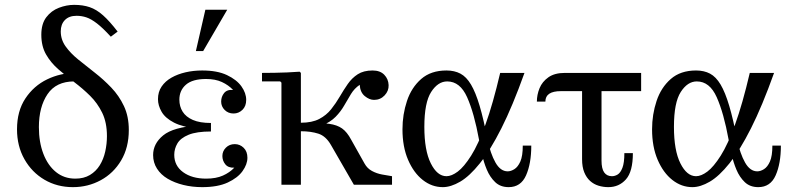

<svg xmlns="http://www.w3.org/2000/svg" viewBox="-20 -760 3261 790"><path d="M230 -631Q230 -597 250 -569Q270 -541 302 -515Q334 -489 370 -461Q406 -433 438 -399.5Q470 -366 490 -323.5Q510 -281 510 -225Q510 -153 478.5 -100Q447 -47 394.5 -18.5Q342 10 280 10Q215 10 163 -20.5Q111 -51 80.5 -105Q50 -159 50 -228Q50 -303 84.5 -355Q119 -407 174 -433.5Q229 -460 290 -460L285 -425Q211 -425 175.5 -372.5Q140 -320 140 -237Q140 -175 158.5 -127Q177 -79 210.5 -52Q244 -25 290 -25Q325 -25 350 -40Q375 -55 390.5 -80Q406 -105 413 -136.5Q420 -168 420 -200Q420 -256 400.5 -296Q381 -336 350.5 -366Q320 -396 285.5 -422Q251 -448 220 -475Q189 -502 169.5 -536Q150 -570 150 -617Q150 -662 170.5 -689Q191 -716 222.5 -728Q254 -740 285 -740Q321 -740 349 -730.5Q377 -721 404 -697Q431 -673 464 -630L436 -609Q403 -645 379 -663.5Q355 -682 335.5 -688.5Q316 -695 295 -695Q264 -695 247 -677.5Q230 -660 230 -631Z M610 -122Q610 -169 651.5 -203Q693 -237 796 -244V-230Q732 -237 696 -255.5Q660 -274 645 -300Q630 -326 630 -352Q630 -382 645 -404Q660 -426 685.5 -440.5Q711 -455 743.5 -462.5Q776 -470 812 -470Q874 -470 914 -451Q954 -432 973.5 -404.5Q993 -377 993 -349Q993 -323 977.5 -308Q962 -293 941 -293Q919 -293 904.5 -307.5Q890 -322 890 -342Q890 -362 902 -377Q914 -392 939 -390Q920 -410 893 -422.5Q866 -435 828 -435Q772 -435 745 -411.5Q718 -388 718 -350Q718 -322 731.5 -300.5Q745 -279 773.5 -266.5Q802 -254 848 -254V-219Q789 -219 756 -205.5Q723 -192 710 -170Q697 -148 697 -123Q697 -78 733.5 -51.5Q770 -25 828 -25Q869 -25 897 -37.5Q925 -50 944 -70Q919 -69 907 -84Q895 -99 895 -118Q895 -138 909.5 -152.5Q924 -167 946 -167Q967 -167 982.5 -152Q998 -137 998 -111Q998 -84 978 -56Q958 -28 917 -9Q876 10 812 10Q771 10 734.5 1Q698 -8 670 -24.5Q642 -41 626 -66Q610 -91 610 -122ZM786 -550 825 -720H915L816 -550Z M1138 0V-420L1133 -425H1058V-460Q1084 -460 1110 -460.5Q1136 -461 1161.5 -462Q1187 -463 1213 -465L1218 -460V0ZM1436 0 1342 -163Q1321 -200 1290 -210Q1259 -220 1218 -220V-255H1248Q1302 -255 1334.5 -250.5Q1367 -246 1387.5 -231.5Q1408 -217 1425 -185L1480 -87Q1491 -67 1510.5 -56.5Q1530 -46 1552 -42Q1574 -38 1593 -35V0ZM1218 -231V-255Q1264 -255 1293.5 -270.5Q1323 -286 1342.5 -310.5Q1362 -335 1378 -362.5Q1394 -390 1411 -414.5Q1428 -439 1452 -454.5Q1476 -470 1513 -470Q1544 -470 1561 -452.5Q1578 -435 1579 -410Q1580 -386 1562.5 -367.5Q1545 -349 1519 -349Q1500 -349 1481 -364.5Q1462 -380 1460 -411Q1438 -396 1424 -373Q1410 -350 1396 -325.5Q1382 -301 1361 -279.5Q1340 -258 1306.5 -244.5Q1273 -231 1218 -231Z M1802 10Q1757 10 1719.5 -19.5Q1682 -49 1659 -102.5Q1636 -156 1636 -228Q1636 -289 1654.5 -344.5Q1673 -400 1713 -435Q1753 -470 1817 -470Q1850 -470 1874.5 -457Q1899 -444 1918 -412Q1937 -380 1953.5 -324.5Q1970 -269 1986 -185H1951Q1931 -295 1902 -360Q1873 -425 1820 -425Q1782 -425 1754 -381.5Q1726 -338 1726 -238Q1726 -141 1752.5 -88Q1779 -35 1817 -35Q1838 -35 1863.5 -54Q1889 -73 1918.5 -119.5Q1948 -166 1978 -249Q2008 -332 2038 -460H2138Q2089 -323 2043 -232Q1997 -141 1954.5 -88Q1912 -35 1873.5 -12.5Q1835 10 1802 10ZM2073 10Q2039 10 2017.5 -10.5Q1996 -31 1983 -62Q1970 -93 1963 -126.5Q1956 -160 1951 -185H1986Q1998 -128 2018.5 -91.5Q2039 -55 2069 -55Q2082 -55 2096.5 -64Q2111 -73 2121 -95.5Q2131 -118 2131 -161H2166Q2166 -87 2144.5 -38.5Q2123 10 2073 10Z M2618 -385H2288Q2224 -385 2224 -342H2189Q2189 -370 2200 -397Q2211 -424 2236.5 -442Q2262 -460 2304 -460H2618ZM2455 -394V-99Q2455 -66 2466 -50.5Q2477 -35 2498 -35Q2510 -35 2521.5 -42Q2533 -49 2541 -69.5Q2549 -90 2549 -130H2584Q2584 -54 2555.5 -22Q2527 10 2483 10Q2462 10 2442.5 4Q2423 -2 2408 -15.5Q2393 -29 2384 -51Q2375 -73 2375 -105V-394Z M2829 10Q2784 10 2746.5 -19.5Q2709 -49 2686 -102.5Q2663 -156 2663 -228Q2663 -289 2681.5 -344.5Q2700 -400 2740 -435Q2780 -470 2844 -470Q2877 -470 2901.5 -457Q2926 -444 2945 -412Q2964 -380 2980.5 -324.5Q2997 -269 3013 -185H2978Q2958 -295 2929 -360Q2900 -425 2847 -425Q2809 -425 2781 -381.5Q2753 -338 2753 -238Q2753 -141 2779.5 -88Q2806 -35 2844 -35Q2865 -35 2890.5 -54Q2916 -73 2945.5 -119.5Q2975 -166 3005 -249Q3035 -332 3065 -460H3165Q3116 -323 3070 -232Q3024 -141 2981.5 -88Q2939 -35 2900.5 -12.5Q2862 10 2829 10ZM3100 10Q3066 10 3044.5 -10.5Q3023 -31 3010 -62Q2997 -93 2990 -126.5Q2983 -160 2978 -185H3013Q3025 -128 3045.5 -91.5Q3066 -55 3096 -55Q3109 -55 3123.5 -64Q3138 -73 3148 -95.5Q3158 -118 3158 -161H3193Q3193 -87 3171.5 -38.5Q3150 10 3100 10Z"/></svg>

Font: Brygada 1918
Style: Regular
Weight: 400
Designer: Mateusz Machalski | Borys Kosmynka | Przemek Hoffer
Foundry: NIEPODLEGLA 2018
Version: Version 3.006